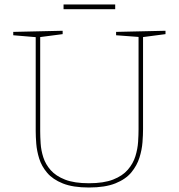

<svg xmlns="http://www.w3.org/2000/svg" viewBox="-20 -829 795 855"><path d="M497 -687 717 -692V-677L610 -663L617 -671V-254Q617 -229 614.5 -195.5Q612 -162 601 -127Q590 -92 565 -61.5Q540 -31 494 -12.5Q448 6 376 6Q305 6 260 -12Q215 -30 190 -59.5Q165 -89 154.5 -123Q144 -157 141.5 -189Q139 -221 139 -245V-671L146 -663L39 -672V-687L259 -692V-677L152 -663L159 -671V-245Q159 -221 161 -190Q163 -159 173 -128Q183 -97 206 -71Q229 -45 270 -29Q311 -13 376 -13Q442 -13 484 -29.5Q526 -46 549.5 -73.5Q573 -101 583 -133.5Q593 -166 595 -197.5Q597 -229 597 -254V-671L604 -664L497 -672ZM493 -809V-788H263V-809Z"/></svg>

Font: Bitter Thin
Style: Regular
Weight: 100
Designer: Sol Matas, and Bitter project Authors
Foundry: Sol Matas
Version: Version 2.002